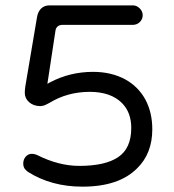

<svg xmlns="http://www.w3.org/2000/svg" viewBox="-20 -697 653 722"><path d="M77.1 -57.6Q80.1 -54.7 85 -50.8Q172.9 4.9 290 4.9Q427.7 4.9 496.1 -64.5Q552.7 -120.1 552.7 -210.9Q552.7 -274.4 526.4 -323.2Q500 -371.1 451.2 -398.4Q398.4 -426.8 330.1 -426.8Q243.2 -426.8 168.9 -387.7L158.2 -381.8L188.5 -581.1Q189.5 -590.8 196.3 -597.2Q203.1 -603.5 215.8 -603.5H479.5Q495.1 -603.5 505.9 -614.3Q516.6 -625 516.6 -639.6Q516.6 -654.3 505.4 -665.5Q494.1 -676.8 479.5 -676.8H166Q146.5 -676.8 133.8 -664.1Q122.1 -651.4 119.1 -631.8L75.2 -372.1Q73.2 -357.4 73.2 -347.7Q73.2 -327.1 89.8 -312.5Q106.4 -297.9 132.8 -297.9Q144.5 -298.8 153.3 -303.7L165 -309.6Q233.4 -351.6 317.4 -351.6Q396.5 -351.6 438.5 -309.6Q473.6 -274.4 473.6 -215.8Q473.6 -139.6 424.8 -106.4Q376 -73.2 278.3 -73.2Q200.2 -73.2 119.1 -114.3Q92.8 -125 77.1 -108.4Q67.4 -97.7 67.4 -82Q67.4 -66.4 77.1 -57.6Z"/></svg>

Font: FakePearl
Style: Light
Weight: 350
Version: Version 1.2